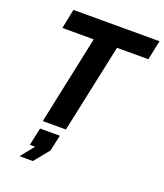

<svg xmlns="http://www.w3.org/2000/svg" viewBox="-170 -821 1011 1186"><g transform="rotate(20 335.5 -228.5)"><path d="M162 0 285 -582H79L105 -710H671L644 -582H438L314 0ZM101 253 172 165H137L162 49H292L269 154L189 253Z"/></g></svg>

Font: Geist
Style: Bold Italic
Weight: 700
Italic angle: -12°
Designer: Basement.studio, Andrés Briganti, Mateo Zaragoza
Foundry: Basement.studio, Vercel, Andrés Briganti, Guido Ferreyra, Mateo Zaragoza
Version: Version 1.500; ttfautohint (v1.8.4.7-5d5b)